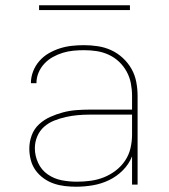

<svg xmlns="http://www.w3.org/2000/svg" viewBox="-20 -699 640 727"><path d="M268 8Q247 8 225.5 5.5Q204 3 183.5 -4Q163 -11 145 -24Q127 -37 114.5 -54.5Q102 -72 96.5 -93.5Q91 -115 91 -136Q91 -162 100 -186.5Q109 -211 128 -228.5Q147 -246 170.5 -256.5Q194 -267 218.5 -273.5Q243 -280 269 -282Q295 -284 320 -284H480V-336Q480 -360 475.5 -383.5Q471 -407 459.5 -428Q448 -449 430.5 -465.5Q413 -482 391 -492Q369 -502 345.5 -505.5Q322 -509 298 -509Q278 -509 257.5 -507Q237 -505 217.5 -499Q198 -493 180 -483Q162 -473 148 -458Q134 -443 126 -424Q118 -405 118 -384H97Q97 -407 105.5 -429Q114 -451 129.5 -468.5Q145 -486 165 -497.5Q185 -509 207 -516Q229 -523 252 -525.5Q275 -528 298 -528Q324 -528 350.5 -524Q377 -520 401 -509Q425 -498 445 -479.5Q465 -461 478 -438Q491 -415 496 -388.5Q501 -362 501 -336V0H480V-107Q468 -77 445 -54Q422 -31 393 -17Q364 -3 332 2.5Q300 8 268 8ZM271 -11Q297 -11 323 -14.5Q349 -18 373 -27.5Q397 -37 418 -53Q439 -69 453.5 -90.5Q468 -112 474 -137.5Q480 -163 480 -189V-265H320Q297 -265 274.5 -263Q252 -261 229.5 -256Q207 -251 185.5 -242.5Q164 -234 147 -219Q130 -204 121 -182.5Q112 -161 112 -138Q112 -109 124.5 -82Q137 -55 161 -38.5Q185 -22 213.5 -16.5Q242 -11 271 -11ZM472 -661H128V-679H472Z"/></svg>

Font: Iosevka SS04 Thin Extended
Style: Regular
Weight: 100
Width: 7
Monospace: yes
Designer: Belleve Invis
Foundry: Belleve Invis
Version: Version 19.0.0; ttfautohint (v1.8.4)